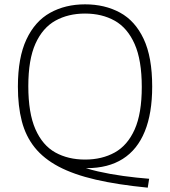

<svg xmlns="http://www.w3.org/2000/svg" viewBox="-20 -769 784 885"><path d="M661 96Q522.5 82.5 421 59Q319.5 35.5 250.5 -1Q181.5 -37.5 140 -89.2Q98.5 -141 80.5 -210.5Q62.5 -280 62.5 -369.5Q62.5 -503.5 101.8 -587.2Q141 -671 211 -710Q281 -749 372 -749Q463 -749 533 -711Q603 -673 642.2 -589.5Q681.5 -506 681.5 -370Q681.5 -246.5 647.2 -162.8Q613 -79 545.8 -36.5Q478.5 6 380.5 6Q367 6 353.2 5.2Q339.5 4.5 325 3L331 -10.5Q374.5 8 431.2 21Q488 34 548.8 42.2Q609.5 50.5 667.5 55ZM372 -33.5Q450 -33.5 509 -66.2Q568 -99 600.8 -172.5Q633.5 -246 633.5 -368Q633.5 -492 600.5 -566.2Q567.5 -640.5 508.8 -673.5Q450 -706.5 372 -706.5Q294.5 -706.5 235.5 -673.8Q176.5 -641 143.5 -567.8Q110.5 -494.5 110.5 -372Q110.5 -248 143.2 -173.5Q176 -99 235 -66.2Q294 -33.5 372 -33.5Z"/></svg>

Font: Encode Sans SC SemiExpanded ExtraLight
Style: Regular
Weight: 250
Width: 6
Designer: Multiple Designers
Foundry: Impallari Type
Version: Version 3.002